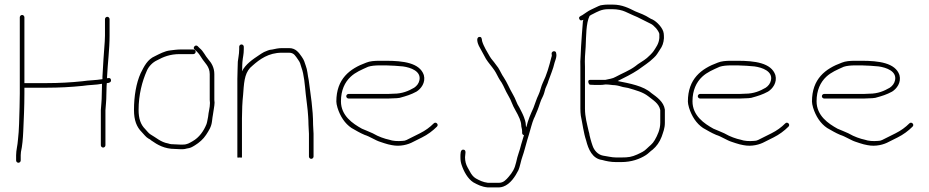

<svg xmlns="http://www.w3.org/2000/svg" viewBox="-20 -677 4036 834"><path d="M436 -594V-522C436 -513.3 435.7 -505 435 -497C431.4 -446.9 427.4 -396.2 425 -344V-333H424C395.2 -328.2 367.6 -328.6 337 -324C288.8 -318.9 235.7 -316 183 -316H86V-602C86 -607.3 81.3 -612 76 -612C70.7 -612 66 -607.3 66 -602V-271C66 -250.3 65.7 -230.3 65 -211C63.4 -163.7 63.3 -112.6 58 -70C56.5 -45.2 50 -25.2 50 -3V20C50 25.3 54.7 30 60 30C65.3 30 70 25.3 70 20V-3C70 -6.3 70.3 -11 71 -17C77 -43.8 79.5 -74 81 -106.5C83.4 -158.9 86 -215.1 86 -271V-296H183C236.4 -296 289.3 -298.8 339 -304C367.3 -308.5 397 -307.8 423 -313V-304C422.3 -292 422 -279 422 -265C422 -238.9 419.5 -223.7 418 -199V-46C418 -40.7 422.7 -36 428 -36C433.3 -36 438 -40.7 438 -46V-198C439.5 -223.5 442 -238.1 442 -265C442 -278.3 442.3 -291 443 -303C443 -307 443.3 -311.3 444 -316C454 -316 464 -320.1 462 -330C460.1 -339.5 453.6 -338.7 445 -337V-343C447.8 -402.1 456 -463.3 456 -522V-594C456 -599.3 451.3 -604 446 -604C440.7 -604 436 -599.3 436 -594Z M820 -462H761C748.4 -462 729.6 -459.2 719 -458C695.1 -455.3 672.4 -442.7 653 -433C620.5 -419.1 606.2 -389.3 591 -359C571.7 -316.5 562 -259.1 562 -199.5C562 -154.4 573.4 -125.6 596 -103C605.4 -93.6 613.5 -81.4 625 -75C629.7 -73 633.7 -70.3 637 -67C664.1 -47.7 695 -30 740 -30C749.3 -29.3 756.3 -29 761 -29H775C779.7 -29 785.3 -30 792 -32C807.2 -33.9 813 -37.4 827 -46C845.2 -57.2 863.4 -73 875 -91C887.2 -110 898.2 -125.4 901 -151L903 -167C903.7 -169.7 904.2 -172.7 904.5 -176C905.8 -189 912 -217.5 912 -231C911.3 -235 911 -239 911 -243V-355C911 -383.1 898.9 -403.4 885 -419C870.5 -435.6 864.2 -454.2 847 -468L838 -477C828.9 -484.8 815.4 -470.2 825 -462L834 -454C844.3 -443.7 848.6 -436.8 856 -425C868.8 -403.7 891 -388.7 891 -355V-243C891 -238.3 891.3 -234 892 -230C892 -208.4 885.6 -190.8 884 -170C881.1 -158.2 880.9 -149.6 877 -138C864.7 -107.2 844.9 -79.5 816.5 -63.5C802.7 -55.7 793.1 -49 775 -49H761C756.3 -49 749.3 -49.3 740 -50C725.4 -50 719.9 -50.7 710 -54C678.4 -59.3 657.7 -79.8 634 -93C624.8 -98.5 618.3 -108.7 610 -117C591.2 -135.8 582 -161.6 582 -199.5C582 -265.7 597.6 -324.1 618 -370C625.7 -388.1 642.8 -406.3 662 -415C689.5 -430 718.5 -442 761 -442H820C825.3 -442 830 -446.7 830 -452C830 -457.3 825.3 -462 820 -462Z M1019 -474V-463C1019 -450.5 1017.5 -440.4 1016 -430L1013 -409C1012.3 -400.3 1012 -389.3 1012 -376C1011.3 -361.3 1011 -347.3 1011 -334V6C1011 8 1014.3 8.3 1021 7C1027.7 8.3 1031 8 1031 6V-163C1031 -196.8 1032.7 -235.7 1036 -265C1036 -269 1036.3 -273.3 1037 -278C1040.6 -331.8 1045.6 -367.5 1077 -392C1108.1 -419.6 1146.7 -448 1204 -448H1236C1257.5 -448 1263.9 -432.8 1274 -419C1284.1 -405.1 1284.3 -400.7 1289 -385C1301.1 -352.8 1304.1 -307.5 1308 -269C1311.1 -237.9 1316.7 -205.3 1318.5 -172L1319.5 -154C1319.8 -148 1320 -141.7 1320 -135C1320 -123.1 1322 -107.5 1322 -96V3C1322 8.3 1326.7 13 1332 13C1337.3 13 1342 8.3 1342 3V-96C1342 -107.5 1340 -123.2 1340 -135C1340 -204.3 1329 -265.2 1321 -329C1316.2 -350.6 1315.5 -373.3 1308 -392C1302.7 -407.8 1301.3 -415.1 1291 -430C1278.2 -448.5 1264.6 -468 1236 -468H1204C1189.5 -468 1175 -464.7 1163 -462C1145.3 -460.5 1141.9 -456.4 1127 -451C1119.7 -447 1112.7 -442.7 1106 -438C1077.3 -418.9 1046.6 -398.2 1031 -367C1031 -369.7 1031.3 -372.3 1032 -375C1032 -388.3 1032.3 -399.2 1033 -407.5C1034.7 -429.3 1039 -440 1039 -463V-474C1039 -479.3 1034.3 -484 1029 -484C1023.7 -484 1019 -479.3 1019 -474Z M1494 -249H1667C1675 -249 1683 -249.3 1691 -250C1699.7 -250 1708 -250.7 1716 -252C1746.2 -260.2 1765 -266.1 1789 -279C1809 -291.3 1829.8 -318.6 1821 -351C1803.3 -404 1731 -413 1657 -413H1629C1606.1 -413 1586.4 -411.4 1571 -405C1498.9 -378.8 1441 -334.4 1441 -236C1441 -229.3 1442.7 -220.3 1446 -209C1457.6 -171.9 1477.9 -140.4 1507 -121C1526.2 -110.3 1542.4 -100 1564 -91C1585.3 -84.6 1611.4 -66.9 1631 -61L1649 -55L1666 -50C1672 -48.7 1677.5 -47.5 1682.5 -46.5C1718.7 -39.3 1753.2 -48.9 1775 -61L1813 -80C1837.8 -92.4 1859.5 -108.5 1878 -127C1887.3 -136.3 1873.3 -150.3 1864 -141C1846.7 -123.7 1827.4 -109.7 1804 -98L1746 -69C1740.7 -66.3 1734.7 -65 1728 -65C1707.6 -63.1 1685.6 -64.5 1671 -70L1655 -74L1637 -80C1620.7 -86.1 1618.1 -87.9 1599 -98C1579.8 -107 1568.8 -110.5 1552 -118C1512.1 -140.1 1461 -174.4 1461 -237C1461 -284.9 1477.7 -319.8 1503 -343.5C1524.3 -363.5 1550.3 -374 1579 -387C1592 -391.3 1610 -393 1629 -393H1657C1671.8 -393 1719 -390.1 1730.5 -388.5C1764.4 -383.7 1809.7 -367.7 1802 -329C1799.1 -314.3 1790.2 -303.5 1779 -296C1754.6 -281.8 1727.5 -270 1690 -270C1682 -269.3 1674.3 -269 1667 -269H1494C1488.7 -269 1484 -264.3 1484 -259C1484 -253.7 1488.7 -249 1494 -249Z M1980 6C1980 18.8 1981.5 28.4 1985 39C1994.7 68.2 2011.9 99.6 2036 115C2055 125.4 2072 134.4 2098 137H2148C2153.3 137 2159.3 135.8 2166 133.5C2196.6 122.8 2218.1 89.7 2232 62C2237.6 50.8 2244 16.4 2249 4C2257.2 -18.6 2263.1 -45 2270.5 -69.5L2277.5 -92.5C2284 -113.9 2291.1 -143.6 2299 -162C2304.9 -172.3 2309 -186.9 2315 -199C2323.2 -218.7 2327.4 -239.3 2337 -256C2342.8 -267.5 2345.3 -278.4 2349 -292C2353.9 -305.5 2358.9 -312.4 2362 -325C2370.6 -350.7 2382.3 -374.9 2389 -405C2392.5 -416.6 2397 -425.7 2397 -438L2396 -445C2396 -458.7 2376 -456.9 2376 -444L2377 -437C2377 -434.3 2376.3 -431.3 2375 -428C2365.2 -388.8 2354.5 -351.1 2338 -318C2330.7 -303.5 2326.5 -280 2319 -265C2310.3 -247.6 2304.8 -227.4 2297 -208C2284 -179.4 2274.5 -158 2266 -124C2264.7 -127.3 2264 -130.7 2264 -134C2264 -139.3 2263 -145.7 2261 -153L2256 -168C2250.3 -183.1 2243 -196 2236 -210L2228 -224C2226 -228 2223.7 -233.3 2221 -240C2215.3 -255.6 2204.5 -272.1 2197 -287L2187 -307C2181.3 -318.4 2175.4 -329.9 2168 -341C2160 -351.7 2151.1 -372.4 2144 -383L2132 -399C2125.1 -409.4 2114.2 -420.1 2108 -431C2096.7 -450.7 2080.7 -475.6 2074 -499C2072.9 -509.2 2072 -518.2 2061.5 -516.5C2046.3 -514.1 2055.3 -487.4 2060 -478C2067.9 -464.2 2083.4 -434.3 2091 -421C2101.8 -403.7 2116.5 -388.2 2128 -371C2135 -361.2 2144.2 -340.2 2151 -330C2163.5 -313.4 2169.3 -297.3 2179 -278C2185.7 -264.6 2197.4 -246.8 2202 -233C2211.5 -207 2227 -186.9 2237 -162L2242 -147C2243.3 -141.7 2244 -137.3 2244 -134C2244 -124 2248 -117.7 2248 -107V-100C2248 -94.7 2250.7 -91.3 2256 -90C2252.1 -76.4 2248.2 -63.6 2244 -50C2237 -19.7 2228.3 -3.7 2222 28C2215.1 57.5 2206 71.6 2189.5 91C2179.3 102.9 2167.2 117 2148 117H2099C2078 114.4 2062.6 106.7 2047 98C2035.7 91.7 2026.5 79 2021 68L2011 50C2004.1 37.5 2000 23.7 2000 6C2000 -6.6 2007.6 -25.5 1993 -27C1979 -28.4 1980 -6.7 1980 6Z M2514 -591C2513.3 -588.3 2512.7 -586 2512 -584C2509.6 -549.9 2505.8 -512.7 2504 -475L2502 -432C2500.7 -417.3 2500.3 -402.3 2501 -387V-205C2501 -194.3 2501.7 -184 2503 -174C2510.8 -137.8 2514.7 -100.9 2526 -67C2535.5 -28.9 2552.9 12.6 2596 18C2612.7 22.8 2633.6 27 2655 27H2679C2722.3 27 2758.9 14.1 2786 -3.5C2797.3 -10.9 2804.7 -20.1 2815 -27C2832 -41.5 2844.9 -59.4 2854 -83C2860.1 -101.4 2868 -119.1 2868 -143V-201C2863.1 -235.3 2832 -256.3 2809 -273C2775.1 -303.8 2715.9 -314.4 2663 -325C2693.1 -340.1 2724.4 -355.3 2751 -373C2775.1 -391.1 2798.8 -404.8 2820 -426C2834.2 -438.9 2836.3 -446.6 2847 -462C2856.8 -475.5 2862.5 -490.4 2864 -511C2864 -520.3 2863.7 -527.3 2863 -532C2860.4 -555.1 2833.3 -582.8 2815 -592C2809.7 -594 2805 -596.3 2801 -599C2783.8 -610.5 2759.2 -620.2 2739 -628C2712.1 -641.5 2682.3 -657 2642 -657H2621C2613.7 -657 2607.7 -656.7 2603 -656L2589 -654C2579.1 -651.2 2557.9 -639.4 2547 -635C2534.1 -629.1 2520.8 -618.4 2509 -611C2501.9 -607.4 2491.1 -603.5 2497 -593.5C2501.6 -585.7 2506.7 -588.6 2514 -591ZM2543 -309C2551 -308.3 2558.3 -308 2565 -308H2587C2593.7 -308 2601 -308.7 2609 -310H2614C2628.2 -310 2637.9 -307 2651 -307C2665.2 -305.4 2672.5 -302.7 2686 -299L2708 -295C2742 -284.8 2772.4 -277.6 2797 -258C2816.8 -241.8 2842.1 -228.4 2848 -199V-144C2848 -114.2 2835.8 -89.1 2824 -68.5C2813.6 -50.3 2802.8 -44.8 2789 -31C2777.6 -19.6 2767.8 -15.4 2748 -6C2723.6 4.8 2710 7 2679 7H2656C2636.4 7 2616.3 1.2 2599 -1C2576.7 -5.5 2560.7 -24 2554 -44L2549.5 -57.5C2547.8 -62.5 2546.3 -67.7 2545 -73L2541 -89C2540.3 -95 2539 -101 2537 -107C2530.2 -137.6 2521 -168.8 2521 -205V-387C2520.3 -402.3 2520.3 -417 2521 -431L2524 -474C2526.2 -519.8 2525.3 -576.5 2541 -608C2545.7 -611.3 2550.3 -614 2555 -616C2574.6 -625.8 2592.2 -637 2621 -637H2642C2661.9 -637 2682.3 -632.5 2695.5 -626.5L2712 -619C2724.7 -612.6 2734.8 -608.9 2748 -603L2806 -574C2819.7 -568.1 2840.2 -545.2 2844 -530V-512C2841.8 -486.2 2829.5 -471.7 2819 -455C2813.5 -446.7 2797.8 -431.6 2790 -425C2774.8 -412 2754 -402.1 2739 -389C2714.8 -370.8 2681.6 -358.1 2654 -343C2640.8 -335.1 2625.5 -334.1 2609 -330H2542C2529.9 -330 2536.9 -309 2543 -309Z M3021 -249H3194C3202 -249 3210 -249.3 3218 -250C3226.7 -250 3235 -250.7 3243 -252C3273.2 -260.2 3292 -266.1 3316 -279C3336 -291.3 3356.8 -318.6 3348 -351C3330.3 -404 3258 -413 3184 -413H3156C3133.1 -413 3113.4 -411.4 3098 -405C3025.9 -378.8 2968 -334.4 2968 -236C2968 -229.3 2969.7 -220.3 2973 -209C2984.6 -171.9 3004.9 -140.4 3034 -121C3053.2 -110.3 3069.4 -100 3091 -91C3112.3 -84.6 3138.4 -66.9 3158 -61L3176 -55L3193 -50C3199 -48.7 3204.5 -47.5 3209.5 -46.5C3245.7 -39.3 3280.2 -48.9 3302 -61L3340 -80C3364.8 -92.4 3386.5 -108.5 3405 -127C3414.3 -136.3 3400.3 -150.3 3391 -141C3373.7 -123.7 3354.4 -109.7 3331 -98L3273 -69C3267.7 -66.3 3261.7 -65 3255 -65C3234.6 -63.1 3212.6 -64.5 3198 -70L3182 -74L3164 -80C3147.7 -86.1 3145.1 -87.9 3126 -98C3106.8 -107 3095.8 -110.5 3079 -118C3039.1 -140.1 2988 -174.4 2988 -237C2988 -284.9 3004.7 -319.8 3030 -343.5C3051.3 -363.5 3077.3 -374 3106 -387C3119 -391.3 3137 -393 3156 -393H3184C3198.8 -393 3246 -390.1 3257.5 -388.5C3291.4 -383.7 3336.7 -367.7 3329 -329C3326.1 -314.3 3317.2 -303.5 3306 -296C3281.6 -281.8 3254.5 -270 3217 -270C3209 -269.3 3201.3 -269 3194 -269H3021C3015.7 -269 3011 -264.3 3011 -259C3011 -253.7 3015.7 -249 3021 -249Z M3560 -249H3733C3741 -249 3749 -249.3 3757 -250C3765.7 -250 3774 -250.7 3782 -252C3812.2 -260.2 3831 -266.1 3855 -279C3875 -291.3 3895.8 -318.6 3887 -351C3869.3 -404 3797 -413 3723 -413H3695C3672.1 -413 3652.4 -411.4 3637 -405C3564.9 -378.8 3507 -334.4 3507 -236C3507 -229.3 3508.7 -220.3 3512 -209C3523.6 -171.9 3543.9 -140.4 3573 -121C3592.2 -110.3 3608.4 -100 3630 -91C3651.3 -84.6 3677.4 -66.9 3697 -61L3715 -55L3732 -50C3738 -48.7 3743.5 -47.5 3748.5 -46.5C3784.7 -39.3 3819.2 -48.9 3841 -61L3879 -80C3903.8 -92.4 3925.5 -108.5 3944 -127C3953.3 -136.3 3939.3 -150.3 3930 -141C3912.7 -123.7 3893.4 -109.7 3870 -98L3812 -69C3806.7 -66.3 3800.7 -65 3794 -65C3773.6 -63.1 3751.6 -64.5 3737 -70L3721 -74L3703 -80C3686.7 -86.1 3684.1 -87.9 3665 -98C3645.8 -107 3634.8 -110.5 3618 -118C3578.1 -140.1 3527 -174.4 3527 -237C3527 -284.9 3543.7 -319.8 3569 -343.5C3590.3 -363.5 3616.3 -374 3645 -387C3658 -391.3 3676 -393 3695 -393H3723C3737.8 -393 3785 -390.1 3796.5 -388.5C3830.4 -383.7 3875.7 -367.7 3868 -329C3865.1 -314.3 3856.2 -303.5 3845 -296C3820.6 -281.8 3793.5 -270 3756 -270C3748 -269.3 3740.3 -269 3733 -269H3560C3554.7 -269 3550 -264.3 3550 -259C3550 -253.7 3554.7 -249 3560 -249Z"/></svg>

Font: HoneyBee
Style: UltLit
Weight: 100
Foundry: Cannot Into Space Fonts
Version: Version 0.89